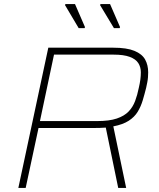

<svg xmlns="http://www.w3.org/2000/svg" viewBox="-20 -922 782 942"><path d="M70 0 217 -688H536Q602 -688 639.5 -672.5Q677 -657 692 -630Q707 -603 707 -567Q707 -555 706 -542.5Q705 -530 702.5 -517.5Q700 -505 697 -491Q689 -459 680 -429Q671 -399 655.5 -373.5Q640 -348 611.5 -329.5Q583 -311 536 -302L599 0H560L499 -296Q486 -295 471 -294.5Q456 -294 440 -294H169L106 0ZM176 -328H457Q516 -328 553 -340.5Q590 -353 611 -375Q632 -397 643 -426.5Q654 -456 661 -491Q666 -512 668.5 -531Q671 -550 671 -567Q671 -593 658.5 -612.5Q646 -632 616.5 -643Q587 -654 537 -654H245ZM395 -784H366L299 -897L301 -902H348L397 -789ZM567 -784H539L471 -897L473 -902H520L569 -789Z"/></svg>

Font: Saira SemiExpanded Thin
Style: Italic
Weight: 250
Width: 6
Italic angle: -12°
Designer: Hector Gatti with collaboration of the Omnibus-Type team
Foundry: Omnibus-Type
Version: Version 1.101